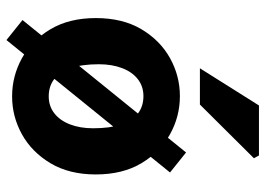

<svg xmlns="http://www.w3.org/2000/svg" viewBox="-134 -660 822 595"><g transform="rotate(90 277.5 -362.0)"><path d="M278.2 12Q215.1 12 159.7 -18.6Q104.3 -49.1 69.9 -107.2Q35.5 -165.2 35.5 -247.4Q35.5 -330.4 69.9 -388.4Q104.3 -446.5 159.5 -477.3Q214.7 -508 277.4 -508Q340.5 -508 395.7 -477.3Q450.8 -446.5 485.5 -388.4Q520.1 -330.4 520.1 -247.4Q520.1 -165.2 485.5 -107.2Q450.8 -49.1 395.9 -18.6Q340.9 12 278.2 12ZM278.2 -101.5Q308.2 -101.5 330.4 -118.7Q352.7 -135.9 364.8 -167.1Q377 -198.3 377 -239.1Q377 -291.6 365.3 -326.4Q353.7 -361.1 331.2 -378Q308.8 -395 277.4 -395Q247 -395 224.7 -377.5Q202.5 -360.1 190.6 -328.9Q178.6 -297.8 178.6 -256.5Q178.6 -204.4 190.6 -169.9Q202.5 -135.4 224.7 -118.4Q246.8 -101.5 278.2 -101.5ZM103.6 29.5 41.6 -20.2 452 -527.1 514 -477.4ZM191.1 -570 306.3 -753H461.3L469.9 -737.4L303.5 -570Z"/></g></svg>

Font: SourceSans3VF
Style: Regular
Weight: 200
Designer: Paul D. Hunt
Foundry: Adobe
Version: Version 3.052;hotconv 1.1.0;makeotfexe 2.6.0